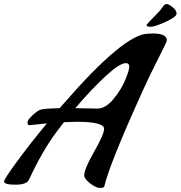

<svg xmlns="http://www.w3.org/2000/svg" viewBox="-37 -869 890 946"><path d="M477 49Q475 57 455.5 57Q436 57 407 34.5Q378 12 378 -5Q378 -36 427 -122Q476 -208 476 -234Q476 -269 340 -269Q320 -269 278 -267L240 -217Q170 -123 106 16Q95 41 39 41Q-17 41 -17 25Q-17 14 45.5 -71.5Q108 -157 194 -261Q179 -259 156 -257Q133 -255 120.5 -253.5Q108 -252 107 -252Q99 -252 98.5 -265Q98 -278 122 -300Q146 -322 160.5 -328Q175 -334 257 -336L271 -352Q575 -703 693 -703L716 -704Q785 -704 785 -671Q785 -665 772 -639L727 -549Q695 -485 665 -419Q503 -62 477 49ZM583 -558Q553 -558 484 -494.5Q415 -431 334 -336Q392 -335 443 -334Q483 -334 522 -381Q561 -428 580.5 -476Q600 -524 600 -541Q600 -558 583 -558ZM685 -745Q685 -749 715 -779Q745 -809 752 -818Q759 -827 762.5 -832Q766 -837 768 -839.5Q770 -842 772 -844Q777 -849 785.5 -849Q794 -849 813.5 -833.5Q833 -818 833 -802Q833 -786 779.5 -761.5Q726 -737 705.5 -737Q685 -737 685 -745Z"/></svg>

Font: Condiment
Style: Regular
Weight: 400
Designer: Angel Koziupa, Alejandro Paul
Foundry: Angel Koziupa, Alejandro Paul
Version: Version 1.001